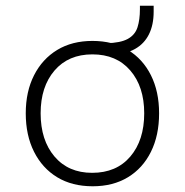

<svg xmlns="http://www.w3.org/2000/svg" viewBox="-20 -643 646 671"><path d="M304 8Q232 8 180 -23.5Q128 -55 99 -112.5Q70 -170 70 -247Q70 -323 99 -380Q128 -437 180 -468.5Q232 -500 303 -500Q375 -500 427 -468.5Q479 -437 507.5 -380Q536 -323 536 -247Q536 -170 507.5 -112.5Q479 -55 427 -23.5Q375 8 304 8ZM302 -39Q387 -39 435.5 -96Q484 -153 484 -247Q484 -340 435.5 -396.5Q387 -453 303 -453Q219 -453 170.5 -396.5Q122 -340 122 -247Q122 -153 170.5 -96Q219 -39 302 -39ZM373 -451 352 -467V-492Q401 -493 426.5 -507Q452 -521 460.5 -547.5Q469 -574 469 -611V-623H517V-602Q517 -556 500.5 -523Q484 -490 452 -472Q420 -454 373 -451Z"/></svg>

Font: Nunito Sans 7pt ExtraLight
Style: Regular
Weight: 250
Designer: Vernon Adams
Foundry: Vernon Adams
Version: Version 3.101;gftools[0.9.27]